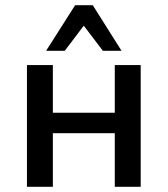

<svg xmlns="http://www.w3.org/2000/svg" viewBox="-20 -721 647 741"><path d="M423 0V-470H523V0ZM84 0V-470H184V0ZM117 -207V-286H490V-207ZM377 -525 288 -642 270 -701H338L449 -525ZM158 -525 270 -701H338L320 -644L230 -525Z"/></svg>

Font: Ysabeau SC SemiBold
Style: Regular
Weight: 600
Designer: Christian Thalmann (Catharsis Fonts)
Version: Version 2.001;gftools[0.9.30]; featfreeze: smcp